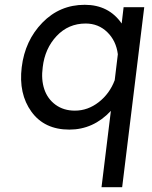

<svg xmlns="http://www.w3.org/2000/svg" viewBox="-20 -530 635 800"><path d="M495 -500H581L489 250H403L442 -68Q369 10 269 10Q165 10 111 -64.5Q57 -139 70.5 -250Q84 -361 156.5 -435.5Q229 -510 333 -510Q433 -510 487 -432ZM292 -69Q346 -69 391.5 -104.5Q437 -140 458 -196L471 -304Q464 -360 427 -396Q390 -432 337 -432Q265 -432 216 -380Q167 -328 158 -250Q151 -199 164.5 -158.5Q178 -118 211.5 -93.5Q245 -69 292 -69Z"/></svg>

Font: Orkney
Style: Italic
Weight: 400
Italic angle: -7°
Designer: Samuel Oakes and Alfredo Marco Pradil
Foundry: Alfredo Marco Pradil
Version: 1.0; ttfautohint (v1.5)